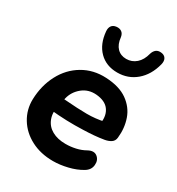

<svg xmlns="http://www.w3.org/2000/svg" viewBox="-182 -868 912 992"><g transform="rotate(30 274.0 -372.0)"><path d="M34.1 -214.3Q36.5 -296.7 71.6 -363.5Q106.7 -430.4 168.6 -466.9Q230.4 -503.4 308 -499.4Q388 -495.5 436.1 -461.4Q484.1 -427.3 502.5 -374.9Q520.9 -322.5 514.3 -262Q512.1 -241.8 496.9 -231.9Q481.7 -222 461.3 -218.4Q431.8 -213.4 402 -210.9Q372.2 -208.4 338.9 -207.4Q288.2 -205.4 239.7 -207Q191.3 -208.6 137.3 -214L150.6 -297Q170.8 -295.2 183.9 -294.8Q259.7 -288.8 312.3 -288.5Q365 -288.2 416.5 -299.8L400.1 -285.6Q406.7 -332.8 383.7 -363.5Q360.7 -394.3 307.4 -399Q258.7 -403 223.2 -374.2Q187.7 -345.3 177.1 -302.2L165.5 -252Q154.7 -205.6 168.2 -170.6Q181.7 -135.6 215 -117.1Q248.2 -98.7 296 -98.7Q325.5 -98.7 355.6 -105.4Q385.7 -112.2 410.1 -126.2Q442.3 -143.8 463.5 -127.2Q484.6 -110.5 481.8 -79.9Q479.1 -49.3 449.4 -32.1Q415.4 -11.5 370 -0.6Q324.7 10.4 283.7 10.4Q209.6 10.4 152.4 -19.5Q95.2 -49.4 63.9 -100.9Q32.5 -152.4 34.1 -214.3ZM186.8 -707.7Q185 -727.8 193.8 -740.1Q202.6 -752.5 221.6 -754.7Q240.3 -756.9 252.8 -747.9Q265.3 -739 268.2 -719.2Q272.2 -678.9 293.2 -657.3Q314.1 -635.8 347.5 -635.8Q381 -635.8 406.1 -657.8Q431.2 -679.9 441.2 -720.4Q446.8 -738.4 458.2 -747.5Q469.6 -756.7 488.3 -754.7Q508.1 -752.7 516.6 -738.8Q525.2 -725 519.3 -702Q500.9 -631.4 453.8 -591.5Q406.7 -551.6 342.7 -551.6Q276.3 -551.6 234.6 -593.4Q193 -635.2 186.8 -707.7Z"/></g></svg>

Font: SN Pro Thin
Style: Italic
Weight: 200
Italic angle: -9°
Designer: Tobias Whetton
Foundry: Supernotes
Version: Version 1.003;Glyphs 3.3 (3324)